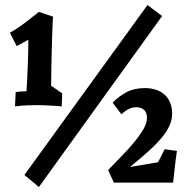

<svg xmlns="http://www.w3.org/2000/svg" viewBox="-20 -727 765 764"><path d="M191.4 -660.6Q189.9 -647.9 189 -625.7Q188 -603.5 187.3 -576.9Q186.5 -550.3 185.8 -521.5Q185.1 -492.7 184.6 -466.3Q184.1 -439.9 183.8 -418.5Q183.6 -397 183.6 -385.7L227.5 -355.5L225.6 -303.7Q208.5 -304.7 192.4 -306.2Q178.2 -307.1 162.1 -307.9Q146 -308.6 133.3 -308.6Q120.1 -308.6 95.7 -308.1Q71.3 -307.6 39.6 -303.7L42.5 -360.8Q49.3 -361.3 56.6 -362.3Q63 -362.8 70.3 -363.3Q77.6 -363.8 85.4 -363.8Q86.9 -382.3 88.1 -410.2Q89.4 -438 90.6 -467.5Q91.8 -497.1 92.3 -524.2Q92.8 -551.3 92.8 -568.8L46.4 -543.5L19.5 -596.7Q57.1 -618.7 86.4 -641.6Q115.7 -664.6 134.8 -679.7ZM77.1 -30.8 566.9 -707 625 -663.1 134.8 17.1ZM564.9 -258.3Q564.9 -278.8 553.2 -289.6Q541.5 -300.3 522 -300.3Q506.3 -300.3 492.2 -293.2Q478 -286.1 462.9 -272.5L428.2 -318.4Q453.1 -344.2 483.9 -360.4Q514.6 -376.5 557.1 -376.5Q580.6 -376.5 600.3 -369.9Q620.1 -363.3 634.5 -350.6Q648.9 -337.9 657 -318.6Q665 -299.3 665 -274.4Q665 -250.5 654.5 -227.1Q644 -203.6 623 -178.5Q602.1 -153.3 570.6 -125Q539.1 -96.7 497.1 -62.5L608.9 -81.5L635.3 -133.3L684.1 -126.5Q681.6 -111.3 679.4 -93.5Q677.2 -75.7 675.3 -58.1Q673.3 -40.5 671.6 -25.4Q669.9 -10.3 668.9 -0.5H433.1L410.2 -50.3Q436.5 -77.6 463.9 -105.7Q491.2 -133.8 513.7 -160.9Q536.1 -188 550.5 -212.6Q564.9 -237.3 564.9 -258.3Z"/></svg>

Font: Simonetta
Style: Black Italic
Weight: 900
Italic angle: -2°
Designer: Gayaneh Bagdasaryan
Foundry: Brownfox
Version: Version 1.002